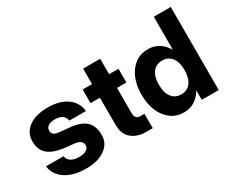

<svg xmlns="http://www.w3.org/2000/svg" viewBox="-109 -1043 1671 1401"><g transform="rotate(-30 727.0 -342.5)"><path d="M305 -188 210 -198Q125 -210 83.5 -247.5Q42 -285 42 -354Q42 -428 101 -471Q160 -514 262 -514Q361 -514 422 -471Q483 -428 492 -352H352Q341 -413 263 -413Q228 -413 207.5 -399.5Q187 -386 187 -362Q187 -340 200.5 -329.5Q214 -319 241 -316L343 -306Q427 -295 465.5 -256Q504 -217 504 -141Q504 -72 444 -29.5Q384 13 285 13Q178 13 112.5 -30.5Q47 -74 37 -148H184Q196 -86 284 -86Q320 -86 342.5 -99.5Q365 -113 365 -137Q365 -180 305 -188Z M851 -121V0H796Q721 0 674.5 -39.5Q628 -79 628 -158V-385H549V-500H628V-630H772V-500H851V-385H772V-177Q772 -146 783.5 -133.5Q795 -121 817 -121Z M1407 -700V0H1264V-80Q1238 -35 1198.5 -10Q1159 15 1108 15Q1046 15 1000 -18.5Q954 -52 928 -112Q902 -172 902 -252Q902 -332 928 -391.5Q954 -451 1000 -484Q1046 -517 1108 -517Q1159 -517 1198.5 -492Q1238 -467 1264 -422V-700ZM1048 -252Q1048 -184 1076.5 -146.5Q1105 -109 1156 -109Q1207 -109 1235.5 -146.5Q1264 -184 1264 -252Q1264 -319 1235.5 -356Q1207 -393 1156 -393Q1105 -393 1076.5 -356Q1048 -319 1048 -252Z"/></g></svg>

Font: Overused Grotesk
Style: Bold
Weight: 700
Version: Version 0.003